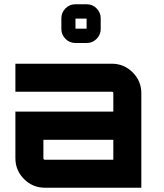

<svg xmlns="http://www.w3.org/2000/svg" viewBox="-20 -878 765 898"><path d="M503 -580Q560 -580 600.5 -539.5Q641 -499 641 -442V0H190Q133 0 92.5 -40.5Q52 -81 52 -138V-356H510V-442Q510 -449 503 -449H52V-580ZM510 -131V-224H183V-138Q183 -131 190 -131ZM332 -858H386Q413 -858 432 -838.5Q451 -819 451 -793V-742Q451 -716 432 -696.5Q413 -677 386 -677H332Q305 -677 286 -696.5Q267 -716 267 -742V-793Q267 -819 286 -838.5Q305 -858 332 -858ZM333 -791V-744H385V-791Z"/></svg>

Font: Orbitron
Style: Bold
Weight: 700
Designer: Matt McInerney
Foundry: Matt McInerney
Version: Version 001.001